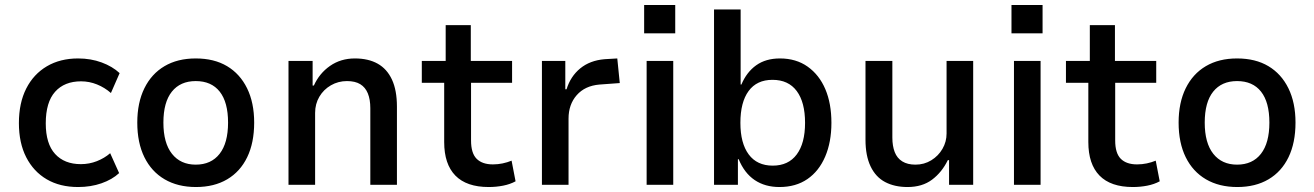

<svg xmlns="http://www.w3.org/2000/svg" viewBox="-20 -743 5285 772"><path d="M294 9Q221 9 168 -22Q115 -53 85.5 -110.5Q56 -168 56 -248Q56 -329 85.5 -387Q115 -445 168.5 -476.5Q222 -508 294 -508Q345 -508 388.5 -492Q432 -476 461 -449L426 -369Q401 -391 370 -403.5Q339 -416 306 -416Q239 -416 201.5 -374Q164 -332 164 -247Q164 -165 201.5 -124Q239 -83 305 -83Q339 -83 369.5 -95Q400 -107 423 -127L459 -47Q431 -21 388 -6Q345 9 294 9Z M768 9Q695 9 642 -22Q589 -53 560.5 -111Q532 -169 532 -250Q532 -330 560.5 -388Q589 -446 641.5 -477Q694 -508 767 -508Q841 -508 893 -477Q945 -446 973.5 -388Q1002 -330 1002 -250Q1002 -169 974 -111Q946 -53 893.5 -22Q841 9 768 9ZM767 -81Q829 -81 863 -124.5Q897 -168 897 -250Q897 -332 863.5 -374.5Q830 -417 767 -417Q705 -417 671 -374.5Q637 -332 637 -250Q637 -168 671.5 -124.5Q706 -81 767 -81Z M1140 0V-498H1237V-399H1242Q1264 -448 1307 -478Q1350 -508 1407 -508Q1461 -508 1498.5 -487Q1536 -466 1556 -423Q1576 -380 1576 -314V0H1469V-308Q1469 -343 1459 -367.5Q1449 -392 1428.5 -404.5Q1408 -417 1375 -417Q1340 -417 1310.5 -400Q1281 -383 1264 -354Q1247 -325 1247 -289V0Z M1945 9Q1856 9 1811 -37Q1766 -83 1766 -172V-410H1676V-498H1772V-642H1873V-498H2039V-410H1874V-178Q1874 -127 1896.5 -104.5Q1919 -82 1962 -82Q1982 -82 2001 -86Q2020 -90 2037 -97L2053 -14Q2031 -2 2003 3.5Q1975 9 1945 9Z M2159 0V-498H2253V-384H2258Q2274 -436 2313 -468Q2352 -500 2411 -505L2462 -508L2472 -409L2390 -403Q2332 -398 2299 -360.5Q2266 -323 2266 -266V0Z M2570 -609V-723H2695V-609ZM2580 0V-498H2687V0Z M3114 9Q3056 9 3014.5 -19Q2973 -47 2950 -103H2947V0H2851V-705H2958V-403H2961Q2982 -453 3020.5 -480.5Q3059 -508 3116 -508Q3181 -508 3227.5 -475Q3274 -442 3298.5 -384.5Q3323 -327 3323 -249Q3323 -172 3298 -113.5Q3273 -55 3226.5 -23Q3180 9 3114 9ZM3087 -77Q3150 -77 3183.5 -122Q3217 -167 3217 -249Q3217 -332 3183.5 -377Q3150 -422 3086 -422Q3023 -422 2990 -377Q2957 -332 2957 -249Q2957 -167 2990.5 -122Q3024 -77 3087 -77Z M3629 9Q3577 9 3539 -11Q3501 -31 3480.5 -74Q3460 -117 3460 -181V-498H3568V-190Q3568 -156 3577.5 -131.5Q3587 -107 3608 -94Q3629 -81 3661 -81Q3696 -81 3724.5 -98.5Q3753 -116 3769.5 -144.5Q3786 -173 3786 -206V-498H3893V0H3796V-99H3791Q3767 -50 3727.5 -20.5Q3688 9 3629 9Z M4047 -609V-723H4172V-609ZM4057 0V-498H4164V0Z M4535 9Q4446 9 4401 -37Q4356 -83 4356 -172V-410H4266V-498H4362V-642H4463V-498H4629V-410H4464V-178Q4464 -127 4486.5 -104.5Q4509 -82 4552 -82Q4572 -82 4591 -86Q4610 -90 4627 -97L4643 -14Q4621 -2 4593 3.5Q4565 9 4535 9Z M4955 9Q4882 9 4829 -22Q4776 -53 4747.5 -111Q4719 -169 4719 -250Q4719 -330 4747.5 -388Q4776 -446 4828.5 -477Q4881 -508 4954 -508Q5028 -508 5080 -477Q5132 -446 5160.5 -388Q5189 -330 5189 -250Q5189 -169 5161 -111Q5133 -53 5080.5 -22Q5028 9 4955 9ZM4954 -81Q5016 -81 5050 -124.5Q5084 -168 5084 -250Q5084 -332 5050.5 -374.5Q5017 -417 4954 -417Q4892 -417 4858 -374.5Q4824 -332 4824 -250Q4824 -168 4858.5 -124.5Q4893 -81 4954 -81Z"/></svg>

Font: Nunito Sans 7pt SemiCondensed SemiBold
Style: Regular
Weight: 600
Width: 4
Designer: Vernon Adams
Foundry: Vernon Adams
Version: Version 3.101;gftools[0.9.27]